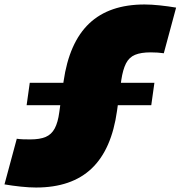

<svg xmlns="http://www.w3.org/2000/svg" viewBox="-71 -733 807 858"><path d="M90 105Q60 105 22 101Q-16 97 -51 91L4 -113Q17 -111 32 -110.5Q47 -110 64 -110Q107 -110 133 -121Q159 -132 173.5 -159Q188 -186 194 -232L213 -369Q238 -543 327.5 -628Q417 -713 575 -713Q605 -713 643 -709Q681 -705 716 -699L661 -495Q647 -497 633.5 -498Q620 -499 602 -499Q559 -499 532.5 -488Q506 -477 492 -449.5Q478 -422 471 -375L452 -238Q428 -65 338.5 20Q249 105 90 105ZM62 -363H619L605 -263H48Z"/></svg>

Font: Pathway Extreme 28pt Black
Style: Italic
Weight: 900
Italic angle: -8°
Designer: Eduardo Rodriguez Tunni
Foundry: Eduardo Rodriguez Tunni
Version: Version 1.001;gftools[0.9.26]